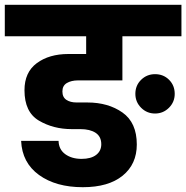

<svg xmlns="http://www.w3.org/2000/svg" viewBox="-37 -760 776 800"><path d="M719 -740V-609H473V-425H288Q260 -425 241.5 -414Q223 -403 223 -379Q223 -355 239.5 -344Q256 -333 282 -333H327Q414 -333 473.5 -291Q533 -249 533 -158Q533 -76 474 -28Q415 20 308 20Q196 20 125.5 -31Q55 -82 51 -173H207Q208 -137 235 -117.5Q262 -98 303 -98Q342 -98 363.5 -114.5Q385 -131 385 -159Q385 -191 361.5 -206.5Q338 -222 298 -222H262Q185 -222 125 -257.5Q65 -293 65 -384Q65 -459 116.5 -497Q168 -535 248 -535H322V-609H-17V-740ZM609 -451Q644 -451 667.5 -427.5Q691 -404 691 -369Q691 -335 667 -311Q643 -287 609 -287Q575 -287 551 -311Q527 -335 527 -369Q527 -404 551 -427.5Q575 -451 609 -451Z"/></svg>

Font: Fz Poppins
Style: Bold
Weight: 700
Designer: Ninad Kale (Devanagari), Jonny Pinhorn (Latin)
Foundry: Indian Type Foundry
Version: Vit hóa bi Vntype.Com & FontZin.Com